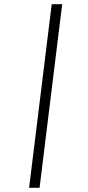

<svg xmlns="http://www.w3.org/2000/svg" viewBox="-20 -811 420 917"><path d="M227 -791H277L169 86H119Z"/></svg>

Font: Glekhifnjqigglhiwekvrgaqftz
Style: Regular
Weight: 300
Italic angle: -8°
Designer: Carrois Corporate & Edenspiekermann
Foundry: Carrois Corporate GbR & Edenspiekermann AG
Version: Version 2.001